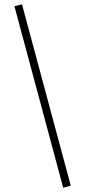

<svg xmlns="http://www.w3.org/2000/svg" viewBox="-20 -795 400 890"><path d="M272.9 75.2 46.9 -766.1 82 -774.9 308.1 65.9Z"/></svg>

Font: Rochester
Style: Regular
Weight: 400
Designer: Gillian Fisher
Foundry: Font Diner, Inc DBA Sideshow
Version: Version 1.005